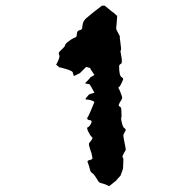

<svg xmlns="http://www.w3.org/2000/svg" viewBox="-20 -640 640 676"><path d="M348.6 -620.1H342.8H338.9C316.4 -602.5 304.7 -593.8 302.7 -591.8C300.8 -589.8 296.9 -586.9 290 -581.1C279.3 -573.2 273.4 -565.4 271.5 -556.6C269.5 -547.9 269.5 -543 269.5 -541C268.6 -537.1 264.6 -534.2 258.8 -533.2C252.9 -532.2 251 -527.3 250 -515.6C250 -511.7 248 -508.8 244.1 -507.8C239.3 -506.8 229.5 -501 214.8 -489.3C210.9 -485.4 209 -482.4 209 -479.5C208 -476.6 202.1 -469.7 188.5 -457C186.5 -455.1 186.5 -452.1 188.5 -446.3C191.4 -441.4 187.5 -429.7 177.7 -412.1C185.5 -406.2 188.5 -403.3 189.5 -402.3C190.4 -403.3 197.3 -401.4 210.9 -397.5C227.5 -392.6 235.4 -388.7 236.3 -384.8C237.3 -380.9 238.3 -377 240.2 -372.1C254.9 -378.9 260.7 -382.8 261.7 -382.8L283.2 -404.3C293 -402.3 297.9 -400.4 297.9 -399.4C297.9 -397.5 302.7 -390.6 312.5 -376C304.7 -371.1 299.8 -369.1 298.8 -368.2C297.9 -366.2 292 -359.4 279.3 -346.7C287.1 -344.7 292 -343.8 293.9 -343.8C295.9 -343.8 301.8 -334 312.5 -313.5C301.8 -310.5 295.9 -308.6 294.9 -307.6C293.9 -308.6 290 -303.7 282.2 -293.9C279.3 -290 282.2 -289.1 290 -289.1C297.9 -288.1 305.7 -286.1 312.5 -281.2C309.6 -273.4 304.7 -262.7 298.8 -248C293 -234.4 289.1 -227.5 288.1 -226.6C285.2 -221.7 288.1 -217.8 295.9 -216.8C303.7 -216.8 304.7 -210.9 297.9 -200.2C294.9 -195.3 291 -192.4 288.1 -191.4C285.2 -189.5 287.1 -182.6 294.9 -168.9C298.8 -162.1 301.8 -158.2 304.7 -156.2C307.6 -154.3 303.7 -147.5 294.9 -137.7C292 -134.8 293 -129.9 294.9 -123C296.9 -116.2 298.8 -108.4 301.8 -101.6C303.7 -92.8 304.7 -86.9 305.7 -83C305.7 -80.1 300.8 -77.1 291 -75.2C288.1 -74.2 287.1 -71.3 290 -64.5C293 -58.6 294.9 -49.8 297.9 -39.1C298.8 -35.2 301.8 -32.2 306.6 -29.3C310.5 -26.4 317.4 -16.6 326.2 -2C328.1 2 332 3.9 336.9 4.9C341.8 5.9 351.6 8.8 364.3 15.6C379.9 2.9 387.7 -2.9 388.7 -3.9C388.7 -4.9 393.6 -9.8 404.3 -21.5C410.2 -37.1 413.1 -44.9 413.1 -45.9L414.1 -69.3C415 -79.1 414.1 -85 412.1 -85.9C409.2 -87.9 413.1 -95.7 421.9 -110.4C421.9 -111.3 421.9 -111.3 422.9 -112.3C422.9 -115.2 420.9 -127 417 -145.5C414.1 -158.2 414.1 -165 415 -167C416 -168.9 418 -172.9 421.9 -179.7C423.8 -183.6 421.9 -186.5 417 -189.5C413.1 -192.4 410.2 -201.2 407.2 -215.8C406.2 -221.7 406.2 -225.6 407.2 -226.6C408.2 -227.5 408.2 -235.4 407.2 -252.9C407.2 -259.8 405.3 -263.7 400.4 -265.6C395.5 -267.6 398.4 -274.4 407.2 -288.1C411.1 -293 411.1 -298.8 407.2 -306.6C404.3 -314.5 401.4 -323.2 397.5 -329.1C395.5 -331.1 396.5 -332 399.4 -334C402.3 -335.9 407.2 -343.8 413.1 -359.4C415 -362.3 413.1 -365.2 407.2 -369.1C402.3 -372.1 399.4 -384.8 399.4 -406.2C399.4 -410.2 401.4 -413.1 405.3 -415C410.2 -417 410.2 -428.7 406.2 -447.3C404.3 -457 403.3 -461.9 405.3 -462.9C407.2 -463.9 406.2 -474.6 403.3 -495.1C401.4 -505.9 401.4 -510.7 402.3 -511.7L390.6 -534.2C388.7 -538.1 388.7 -542 389.6 -545.9C390.6 -549.8 390.6 -561.5 392.6 -584C387.7 -587.9 383.8 -591.8 381.8 -593.8C378.9 -595.7 368.2 -603.5 348.6 -620.1Z"/></svg>

Font: Hermetico
Style: Regular
Weight: 400
Version: Version 1.0